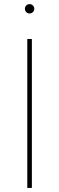

<svg xmlns="http://www.w3.org/2000/svg" viewBox="-20 -918 289 938"><path d="M135.7 -727.5H113.3V0H135.7ZM124.5 -852.1C137.2 -852.1 147.5 -862.3 147.5 -875C147.5 -887.7 137.2 -897.9 124.5 -897.9C111.8 -897.9 101.6 -887.7 101.6 -875C101.6 -862.3 111.8 -852.1 124.5 -852.1Z"/></svg>

Font: Raveo Thin
Style: Regular
Weight: 100
Designer: Jakub Foglar, Rasmus Andersson (Inter)
Foundry: Jakubfoglar.com
Version: Version 1.100;Glyphs 3.2.3 (3260)